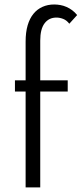

<svg xmlns="http://www.w3.org/2000/svg" viewBox="-20 -815 355 835"><path d="M155 0V-416.8H274.5V-465.5H155V-638.2Q155 -688.6 173.9 -713.6Q192.7 -738.6 225.5 -738.6Q240 -738.6 255 -732.7Q270 -726.8 281.4 -711.8L315.5 -749.5Q305.5 -761.8 293.9 -770.5Q282.3 -779.1 269.3 -784.8Q256.4 -790.5 242.7 -793Q229.1 -795.5 215.5 -795.5Q187.7 -795.5 164.8 -785.2Q141.8 -775 125.5 -755Q109.1 -735 100.2 -704.8Q91.4 -674.5 91.4 -634.1V-465.5H45V-416.8H91.4V0Z"/></svg>

Font: Spartan MB
Style: Regular
Weight: 212
Designer: Matt Bailey, Mirko Velimirovic
Foundry: Matt Bailey
Version: Version 1.005